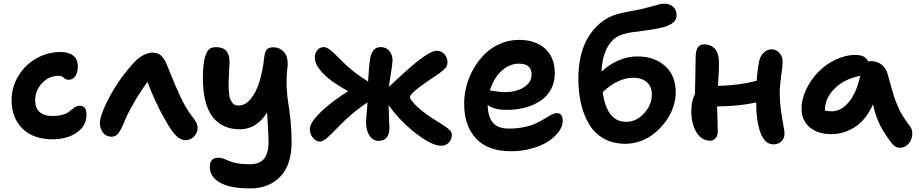

<svg xmlns="http://www.w3.org/2000/svg" viewBox="-20 -778 5070 1059"><path d="M270 -9.8Q163.6 -9.8 103.8 -68.8Q43.9 -127.9 43.9 -225.1Q43.9 -297.4 81.1 -358.9Q118.2 -420.4 180.4 -455.8Q242.7 -491.2 314.9 -491.2Q356.4 -491.2 382.8 -472.2Q409.2 -453.1 409.2 -410.2Q409.2 -378.4 395.5 -358.2Q381.8 -337.9 356.9 -337.9Q343.8 -337.9 332 -348.9Q320.3 -359.9 304.2 -359.9Q249.5 -359.9 211.7 -319.1Q173.8 -278.3 173.8 -224.1Q173.8 -183.1 198 -160.6Q222.2 -138.2 270 -138.2Q299.3 -138.2 321.5 -144Q343.8 -149.9 355.7 -158.2Q367.7 -166.5 377.2 -174.8Q386.7 -183.1 396.7 -189Q406.7 -194.8 418.9 -194.8Q438.5 -194.8 447.8 -182.9Q457 -170.9 457 -144Q457 -84.5 403.8 -47.1Q350.6 -9.8 270 -9.8Z M595.7 -23.9Q565.4 -23.9 548.1 -46.6Q530.8 -69.3 530.8 -101.1Q530.8 -127.4 554 -181.4Q577.1 -235.4 608.4 -286.1Q656.7 -366.2 720.7 -435.1Q773.4 -487.8 821.8 -487.8Q849.6 -487.8 867.4 -472.4Q885.3 -457 900.4 -420.9Q904.3 -411.6 918.7 -375.7Q933.1 -339.8 946.3 -309.1Q959.5 -278.3 971.7 -252Q1003.4 -181.2 1047.9 -125Q1056.6 -112.3 1060.3 -106.7Q1064 -101.1 1066.9 -92.3Q1069.8 -83.5 1069.8 -73.2Q1069.8 -44.9 1050 -24.9Q1030.3 -4.9 1003.4 -4.9Q973.6 -4.9 947 -34.2Q920.4 -63.5 891.6 -116.2Q869.1 -153.3 840.3 -214.6Q811.5 -275.9 793.5 -326.2Q757.3 -277.8 720 -213.9Q682.6 -149.9 660.6 -94.2Q645 -58.1 631.1 -41Q617.2 -23.9 595.7 -23.9Z M1360.4 261.2Q1248.5 261.2 1192.9 229Q1137.2 196.8 1137.2 142.1Q1137.2 91.8 1185.5 91.8Q1198.2 91.8 1213.6 97.4Q1229 103 1243.4 109.9Q1257.8 116.7 1287.4 122.3Q1316.9 127.9 1355.5 127.9Q1413.1 127.9 1437.3 96.7Q1461.4 65.4 1461.4 4.9Q1461.4 -33.7 1453.1 -157.2Q1394.5 -64.9 1303.2 -64.9Q1205.1 -64.9 1152.1 -134.3Q1099.1 -203.6 1099.1 -348.1Q1099.1 -416.5 1108.6 -455.1Q1118.2 -493.7 1132.8 -505.9Q1147.5 -518.1 1171.4 -518.1Q1247.6 -518.1 1246.1 -434.1Q1245.6 -419.9 1244.1 -391.6Q1242.7 -366.2 1242.2 -353.5Q1241.7 -340.8 1241 -318.6Q1240.2 -296.4 1241.5 -284.7Q1242.7 -272.9 1244.4 -256.1Q1246.1 -239.3 1250.2 -230.5Q1254.4 -221.7 1260.3 -212.6Q1266.1 -203.6 1275.1 -199.7Q1284.2 -195.8 1295.4 -195.8Q1333 -195.8 1363 -232.7Q1393.1 -269.5 1411.1 -328.1Q1429.2 -386.7 1437.5 -462.9Q1441.4 -493.2 1452.1 -505.1Q1462.9 -517.1 1487.3 -517.1Q1524.4 -517.1 1548.1 -488.8Q1571.8 -460.4 1565.4 -404.8Q1558.6 -350.6 1561.3 -296.1Q1564 -241.7 1570.1 -208.5Q1576.2 -175.3 1582.3 -116.5Q1588.4 -57.6 1588.4 4.9Q1588.4 131.8 1525.6 196.5Q1462.9 261.2 1360.4 261.2Z M1745.1 2.9Q1722.7 2.9 1705.8 -18.3Q1689 -39.6 1689 -65.9Q1689 -97.7 1735.6 -146.5Q1782.2 -195.3 1855 -245.1Q1871.1 -257.3 1900.4 -274.9Q1872.6 -290 1836.9 -313Q1783.7 -346.7 1750 -386Q1716.3 -425.3 1716.3 -460.9Q1716.3 -483.9 1729.7 -501Q1743.2 -518.1 1767.1 -518.1Q1780.3 -518.1 1798.6 -504.6Q1816.9 -491.2 1834.2 -473.1Q1851.6 -455.1 1880.1 -427.7Q1908.7 -400.4 1934.1 -380.9Q1958.5 -361.3 2010.3 -328.1Q2013.7 -403.3 2022 -456.1Q2031.7 -518.1 2080.1 -518.1Q2110.4 -518.1 2127.7 -496.8Q2145 -475.6 2145 -445.8Q2145 -426.3 2136.2 -373.8Q2127.4 -321.3 2125 -298.8L2127.9 -301.8Q2129.9 -303.7 2160.2 -331.8Q2190.4 -359.9 2205.3 -373.3Q2220.2 -386.7 2244.9 -408.2Q2269.5 -429.7 2286.1 -442.9Q2357.4 -498 2388.2 -498Q2415 -498 2431.6 -478.8Q2448.2 -459.5 2448.2 -433.1Q2448.2 -422.4 2443.4 -412.6Q2438.5 -402.8 2425 -391.1Q2411.6 -379.4 2402.3 -372.8Q2393.1 -366.2 2368.4 -349.9Q2343.8 -333.5 2333 -326.2Q2241.2 -262.7 2241.2 -242.2Q2241.2 -229.5 2274.9 -195.8Q2308.6 -162.1 2358.4 -129.9Q2370.1 -122.1 2386.7 -111.8Q2403.3 -101.6 2412.4 -95.7Q2421.4 -89.8 2432.6 -82.3Q2443.8 -74.7 2450 -69.6Q2456.1 -64.5 2461.9 -58.3Q2467.8 -52.2 2470 -46.6Q2472.2 -41 2472.2 -35.2Q2472.2 -8.8 2455.3 8.5Q2438.5 25.9 2413.1 25.9Q2356.4 25.9 2252.9 -59.1Q2182.6 -116.2 2123 -198.2Q2127.9 -90.8 2127.9 -69.8Q2127.9 -37.6 2112.5 -19.3Q2097.2 -1 2068.4 -1Q2037.6 -1 2018.3 -29.5Q1999 -58.1 1999 -102.1Q1999 -117.2 2002.7 -157Q2006.3 -196.8 2007.3 -212.9Q1961.9 -184.1 1917 -145Q1886.2 -119.6 1847.4 -79.3Q1808.6 -39.1 1784.9 -18.1Q1761.2 2.9 1745.1 2.9Z M2799.3 56.2Q2669.4 56.2 2604.7 -14.9Q2540 -85.9 2540 -206.1Q2540 -255.9 2553.5 -306.2Q2566.9 -356.4 2593.3 -401.4Q2619.6 -446.3 2655.5 -481.4Q2691.4 -516.6 2740 -537.4Q2788.6 -558.1 2842.3 -558.1Q2932.6 -558.1 2986.3 -510Q3040 -461.9 3040 -373Q3040 -324.2 3018.8 -285.2Q2997.6 -246.1 2960.7 -221.7Q2923.8 -197.3 2876.5 -184.6Q2829.1 -171.9 2775.4 -171.9Q2704.1 -171.9 2669.9 -199.2Q2670.9 -135.3 2698 -102.1Q2725.1 -68.8 2787.1 -68.8Q2834 -68.8 2873.8 -77.6Q2913.6 -86.4 2939 -98.9Q2964.4 -111.3 2984.4 -123.8Q3004.4 -136.2 3021.2 -145Q3038.1 -153.8 3051.3 -153.8Q3084 -153.8 3084 -110.8Q3084 -82 3062.3 -52.2Q3040.5 -22.5 3003.9 1.7Q2967.3 25.9 2913.1 41Q2858.9 56.2 2799.3 56.2ZM2842.3 -426.8Q2787.1 -426.8 2743.9 -384.8Q2700.7 -342.8 2682.1 -278.8Q2688.5 -278.8 2714.4 -274.4Q2740.2 -270 2762.2 -270Q2828.6 -270 2870.4 -297.1Q2912.1 -324.2 2912.1 -367.2Q2912.1 -426.8 2842.3 -426.8Z M3430.2 15.1Q3362.3 15.1 3311.3 -13.2Q3260.3 -41.5 3230 -91.8Q3199.7 -142.1 3184.8 -205.8Q3169.9 -269.5 3169.9 -346.2Q3169.9 -418.9 3186 -479.5Q3202.1 -540 3229.5 -581.1Q3256.8 -622.1 3289.1 -649.2Q3321.3 -676.3 3357.9 -690.9Q3377.4 -698.7 3404.8 -705.3Q3432.1 -711.9 3469 -718.5Q3505.9 -725.1 3522.9 -729Q3544.4 -733.9 3573.2 -742.2Q3602.1 -750.5 3618.2 -754.2Q3634.3 -757.8 3645 -757.8Q3671.9 -757.8 3691.9 -741.2Q3711.9 -724.6 3711.9 -693.8Q3711.9 -669.9 3694.3 -654.5Q3676.8 -639.2 3642.1 -628.9Q3599.6 -617.7 3549.8 -611.3Q3500 -605 3462.4 -599.4Q3424.8 -593.8 3397.9 -582Q3355 -564 3327.9 -512.7Q3300.8 -461.4 3297.9 -382.8Q3338.9 -421.9 3390.4 -444.3Q3441.9 -466.8 3496.1 -466.8Q3588.9 -466.8 3647.9 -414.3Q3707 -361.8 3707 -268.1Q3707 -228.5 3693.1 -187.5Q3679.2 -146.5 3653.3 -110.6Q3627.4 -74.7 3593.8 -46.1Q3560.1 -17.6 3517.3 -1.2Q3474.6 15.1 3430.2 15.1ZM3473.1 -349.1Q3388.7 -349.1 3304.2 -270Q3327.1 -106 3433.1 -106Q3489.7 -106 3532.5 -152.8Q3575.2 -199.7 3575.2 -255.9Q3575.2 -300.3 3547.9 -324.7Q3520.5 -349.1 3473.1 -349.1Z M3896 -2Q3850.6 -2 3821.8 -47.6Q3793 -93.3 3793 -165Q3793 -223.1 3813 -257.8Q3813.5 -284.2 3815.2 -356Q3816.9 -427.7 3816.9 -460.9Q3816.9 -533.2 3862.8 -533.2Q3903.3 -533.2 3924.6 -506.8Q3945.8 -480.5 3945.8 -432.1Q3945.8 -394 3939.9 -304.2Q4064.5 -307.6 4153.8 -333Q4157.7 -397.5 4168 -442.9Q4173.3 -469.2 4192.4 -487.5Q4211.4 -505.9 4236.8 -505.9Q4262.2 -505.9 4279.5 -485.6Q4296.9 -465.3 4296.9 -437Q4296.9 -417.5 4288.8 -360.8Q4280.8 -304.2 4280.8 -268.1Q4280.8 -217.3 4287.4 -169.4Q4293.9 -121.6 4300.5 -88.9Q4307.1 -56.2 4307.1 -41Q4307.1 -15.6 4290.3 1.2Q4273.4 18.1 4246.1 18.1Q4198.7 18.1 4174.8 -45.4Q4150.9 -108.9 4150.9 -212.9Q4060.1 -192.4 3935.1 -190.9Q3935.5 -168 3937.3 -119.6Q3939 -71.3 3939 -51.8Q3939 -29.8 3927 -15.9Q3915 -2 3896 -2Z M4564.9 -38.1Q4490.2 -38.1 4445.6 -76.4Q4400.9 -114.7 4400.9 -179.2Q4400.9 -230 4426 -283.4Q4451.2 -336.9 4491.5 -379.2Q4531.7 -421.4 4587.2 -448.2Q4642.6 -475.1 4698.7 -475.1Q4752.9 -475.1 4769 -439Q4780.8 -440.9 4785.6 -440.9Q4818.8 -440.9 4843 -421.1Q4867.2 -401.4 4876 -370.1Q4877.9 -363.8 4887.2 -329.1Q4896.5 -294.4 4898.4 -287.8Q4900.4 -281.2 4908.9 -253.4Q4917.5 -225.6 4921.9 -216.3Q4926.3 -207 4935.5 -184.3Q4944.8 -161.6 4953.4 -148.4Q4961.9 -135.3 4973.9 -116.5Q4985.8 -97.7 5000 -80.1Q5010.7 -66.4 5011.7 -46.1Q5012.7 -25.9 5005.1 -7.6Q4997.6 10.7 4981.2 23.9Q4964.8 37.1 4943.8 37.1Q4918.5 37.1 4900.9 15.1Q4860.4 -36.6 4835.7 -84.2Q4811 -131.8 4794.9 -202.1Q4756.8 -116.7 4695.6 -77.4Q4634.3 -38.1 4564.9 -38.1ZM4529.8 -169.9V-168.9Q4543.9 -164.1 4567.9 -164.1Q4619.1 -164.1 4661.9 -215.1Q4704.6 -266.1 4724.6 -359.9Q4635.3 -341.8 4582.5 -288.6Q4529.8 -235.4 4529.8 -169.9Z"/></svg>

Font: Shantell Sans Irregular
Style: Regular
Weight: 600
Designer: Stephen Nixon, Anya Danilova, Shantell Martin
Foundry: Arrow Type
Version: Version 1.006;[9816181b4]